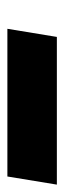

<svg xmlns="http://www.w3.org/2000/svg" viewBox="105 -193 174 520"><g transform="rotate(-90 192.0 67.0)"><path d="M-26 0H374L352 134H-48Z"/></g></svg>

Font: Oak Sans ExtraBold
Style: Italic
Weight: 800
Italic angle: -9.49998°
Foundry: Erik Kennedy, Walven
Version: Version 1.000